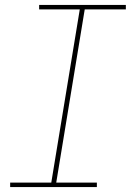

<svg xmlns="http://www.w3.org/2000/svg" viewBox="-20 -755 540 775"><path d="M371 0H21V-18H187L302 -717H138V-735H488V-717H322L207 -18H371Z"/></svg>

Font: Iosevka Term Curly Th Obl
Style: Regular
Weight: 100
Italic angle: -9°
Designer: Belleve Invis
Foundry: Belleve Invis
Version: Version 32.3.0